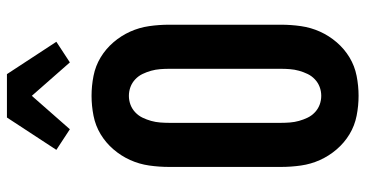

<svg xmlns="http://www.w3.org/2000/svg" viewBox="-264 -756 1029 540"><g transform="rotate(-90 250.0 -486.5)"><path d="M250 8Q222 8 194 2.5Q166 -3 142 -17.5Q118 -32 99.5 -53.5Q81 -75 69.5 -100.5Q58 -126 54 -154Q50 -182 50 -210V-525Q50 -553 54 -581Q58 -609 69.5 -634.5Q81 -660 99.5 -681.5Q118 -703 142 -717.5Q166 -732 194 -737.5Q222 -743 250 -743Q278 -743 306 -737.5Q334 -732 358 -717.5Q382 -703 400.5 -681.5Q419 -660 430.5 -634.5Q442 -609 446 -581Q450 -553 450 -525V-210Q450 -182 446 -154Q442 -126 430.5 -100.5Q419 -75 400.5 -53.5Q382 -32 358 -17.5Q334 -3 306 2.5Q278 8 250 8ZM250 -97Q263 -97 275 -101.5Q287 -106 296.5 -115Q306 -124 311.5 -135.5Q317 -147 320.5 -159.5Q324 -172 325 -185Q326 -198 326 -210V-525Q326 -537 325 -550Q324 -563 320.5 -575.5Q317 -588 311.5 -599.5Q306 -611 296.5 -620Q287 -629 275 -633.5Q263 -638 250 -638Q237 -638 225 -633.5Q213 -629 203.5 -620Q194 -611 188.5 -599.5Q183 -588 179.5 -575.5Q176 -563 175 -550Q174 -537 174 -525V-210Q174 -198 175 -185Q176 -172 179.5 -159.5Q183 -147 188.5 -135.5Q194 -124 203.5 -115Q213 -106 225 -101.5Q237 -97 250 -97ZM344 -804 250 -911 156 -804 98 -842 189 -981H311L402 -842Z"/></g></svg>

Font: Iosevka Term Curly Extrabold
Style: Regular
Weight: 800
Designer: Belleve Invis
Foundry: Belleve Invis
Version: Version 32.3.0